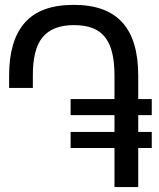

<svg xmlns="http://www.w3.org/2000/svg" viewBox="-20 -762 648 782"><path d="M543 -358.4V-453.6C543 -646.5 458.5 -742.2 280.3 -742.2C189.5 -742.2 122.6 -717.8 80.1 -668.5C38.1 -620.6 17.1 -548.8 17.1 -453.6V-403.8H113.8V-456.1C113.8 -525.9 126.5 -576.7 151.9 -608.4C179.2 -642.6 222.2 -659.7 280.3 -659.7C342.3 -659.7 383.8 -643.1 409.7 -607.9C435.1 -574.2 446.3 -523.4 446.3 -453.6V-358.4H267.6V-293H446.3V-224.6H267.6V-159.2H446.3V0H543V-159.2H598.1V-224.6H543V-293H598.1V-358.4Z"/></svg>

Font: SG Kara
Style: Regular
Weight: 400
Designer: Damoon Khanjanzadeh
Version: Version 1.000